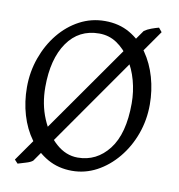

<svg xmlns="http://www.w3.org/2000/svg" viewBox="-77 -712 754 808"><g transform="rotate(10 300.5 -308.5)"><path d="M281 15Q223 15 177 -11Q131 -37 99 -81Q67 -125 50.5 -181Q34 -237 34 -299Q34 -365 55.5 -425Q77 -485 114.5 -531Q152 -577 202 -603.5Q252 -630 310 -630Q370 -630 416 -603.5Q462 -577 493 -532.5Q524 -488 540 -432Q556 -376 556 -316Q556 -250 534.5 -190.5Q513 -131 474.5 -84.5Q436 -38 386.5 -11.5Q337 15 281 15ZM295 -574Q208 -574 159 -503.5Q110 -433 110 -313Q110 -240 135.5 -179Q161 -118 203 -81Q245 -44 295 -44Q376 -44 428 -111Q480 -178 480 -308Q480 -358 467 -405.5Q454 -453 429 -491Q404 -529 370.5 -551.5Q337 -574 295 -574ZM114 1Q105 9 84 15Q63 21 51 25L37 10L477 -617Q490 -626 506.5 -632Q523 -638 538 -642L552 -625Z"/></g></svg>

Font: ChillKai
Style: Regular
Weight: 400
Designer: ChillType
Foundry: 寒蝉字型
Version: Version 2.000